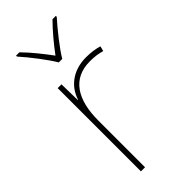

<svg xmlns="http://www.w3.org/2000/svg" viewBox="-243 -812 861 861"><g transform="rotate(-45 187.5 -381.5)"><path d="M176 -606H198C222 -647 277 -716 314 -757V-763H293C256 -726 215 -676 187 -638C159 -676 120 -726 83 -763H62V-757C99 -716 152 -647 176 -606ZM278 -536C193 -536 138 -488 119 -427H117L115 -528H91V0H117V-297C117 -428 167 -511 278 -511C308 -511 328 -508 353 -501L359 -525C335 -532 310 -536 278 -536Z"/></g></svg>

Font: Noto Sans Gujarati UI Thin
Style: Regular
Weight: 100
Designer: Jelle Bosma - Monotype Design Team, Universal Thirst
Foundry: Monotype Imaging Inc.
Version: Version 2.106